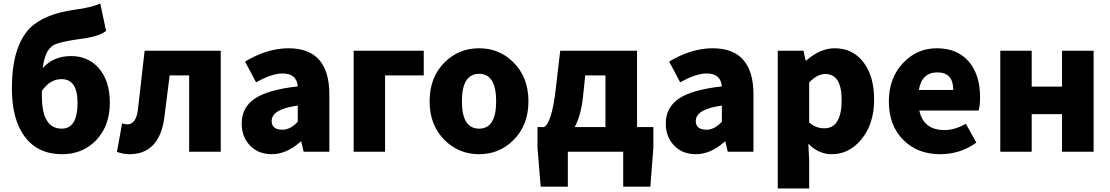

<svg xmlns="http://www.w3.org/2000/svg" viewBox="-20 -855 6254 1082"><path d="M216 -314Q216 -130 328 -130Q417 -130 417 -276Q417 -409 327 -409Q261 -409 216 -342ZM578 -681Q540 -650 443 -637Q313 -620 279 -599Q232 -569 221 -471Q280 -539 381 -539Q474 -539 534 -474Q599 -402 599 -276Q599 -147 523 -66Q447 14 330 14Q194 14 120 -84Q47 -181 47 -357Q47 -591 147 -695Q228 -777 406 -801Q492 -812 545 -835Z M639 1 668 -159Q691 -154 697 -154Q746 -154 757 -235Q765 -298 776 -402L795 -569H1224V0H1046V-430H936Q909 -213 905 -185Q875 14 709 14Q675 14 639 1Z M1387 -37Q1342 -85 1342 -159Q1342 -250 1417 -300Q1492 -350 1658 -368Q1652 -441 1572 -441Q1512 -441 1423 -391L1361 -508Q1486 -583 1606 -583Q1836 -583 1836 -323V0H1691L1678 -57H1674Q1595 14 1511 14Q1434 14 1387 -37ZM1658 -169V-260Q1511 -240 1511 -173Q1511 -124 1572 -124Q1616 -124 1658 -169Z M1973 -569H2368V-430H2150V0H1973Z M2486 -65Q2401 -149 2401 -284Q2401 -420 2486 -504Q2566 -583 2680 -583Q2794 -583 2873 -504Q2958 -420 2958 -284Q2958 -149 2873 -65Q2794 14 2680 14Q2566 14 2486 -65ZM2776 -284Q2776 -439 2680 -439Q2583 -439 2583 -284Q2583 -130 2680 -130Q2776 -130 2776 -284Z M3392 -139V-430H3278L3265 -305Q3253 -203 3219 -139ZM3662 -139V-22L3645 197H3492V0H3180V197H3027L3009 -22V-139H3046Q3089 -163 3111 -346L3137 -569H3570V-139Z M3777 -37Q3732 -85 3732 -159Q3732 -250 3807 -300Q3882 -350 4048 -368Q4042 -441 3962 -441Q3902 -441 3813 -391L3751 -508Q3876 -583 3996 -583Q4226 -583 4226 -323V0H4081L4068 -57H4064Q3985 14 3901 14Q3824 14 3777 -37ZM4048 -169V-260Q3901 -240 3901 -173Q3901 -124 3962 -124Q4006 -124 4048 -169Z M4363 -569H4508L4520 -514H4524Q4602 -583 4684 -583Q4786 -583 4846 -504Q4906 -426 4906 -294Q4906 -154 4832 -67Q4764 14 4667 14Q4594 14 4535 -45L4540 44V207H4363ZM4723 -291Q4723 -438 4631 -438Q4585 -438 4540 -390V-165Q4577 -132 4625 -132Q4723 -132 4723 -291Z M5072 -65Q4989 -146 4989 -284Q4989 -417 5072 -503Q5150 -583 5259 -583Q5378 -583 5443 -504Q5503 -430 5503 -308Q5503 -258 5495 -232H5161Q5184 -122 5303 -122Q5362 -122 5423 -158L5482 -51Q5391 14 5278 14Q5152 14 5072 -65ZM5352 -348Q5352 -447 5262 -447Q5175 -447 5158 -348Z M5617 -569H5794V-367H5965V-569H6143V0H5965V-212H5794V0H5617Z"/></svg>

Font: Source Han Sans CN Heavy
Style: Bold
Weight: 900
Designer: Ryoko NISHIZUKA (kana & ideographs); Paul D. Hunt (Latin, Greek & Cyrillic); Wenlong ZHANG (bopomofo); Sandoll Communica
Foundry: Adobe Systems Incorporated
Version: Version 1.000;PS 1;hotconv 1.0.78;makeotf.lib2.5.61930